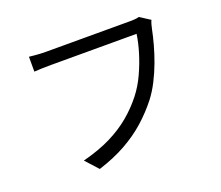

<svg xmlns="http://www.w3.org/2000/svg" viewBox="-120 -880 1240 1076"><g transform="rotate(-20 500.0 -341.5)"><path d="M861.1 -664.8Q856.1 -654.3 852.7 -642.1Q849.2 -629.8 846.1 -614.7Q838.3 -575.4 825.2 -527.5Q812.1 -479.7 793.5 -429.4Q774.8 -379 750.6 -331.7Q726.5 -284.5 696.9 -246Q651.3 -187.8 595 -137.6Q538.7 -87.5 466.8 -47.4Q395 -7.4 303.3 21.6L235.4 -53.2Q332.7 -78.1 404.2 -113.7Q475.6 -149.3 529.8 -195Q583.9 -240.7 625.3 -294Q661 -339.5 687.5 -397.1Q714.1 -454.7 731.8 -513.2Q749.4 -571.8 756 -619.7Q741.7 -619.7 702.8 -619.7Q663.8 -619.7 611 -619.7Q558.1 -619.7 500.3 -619.7Q442.5 -619.7 389.7 -619.7Q336.9 -619.7 297.9 -619.7Q259 -619.7 244.7 -619.7Q215 -619.7 189.8 -618.8Q164.6 -617.9 145.2 -616.5V-705.2Q159.3 -703.8 176 -702.1Q192.7 -700.4 211 -699.5Q229.3 -698.6 245.3 -698.6Q257.2 -698.6 287.9 -698.6Q318.6 -698.6 361.2 -698.6Q403.8 -698.6 452.2 -698.6Q500.5 -698.6 548.4 -698.6Q596.2 -698.6 637.7 -698.6Q679.2 -698.6 708.3 -698.6Q737.3 -698.6 746.7 -698.6Q758.2 -698.6 772.3 -699.5Q786.4 -700.4 800.2 -704Z"/></g></svg>

Font: Noto Sans TC Thin
Style: Regular
Weight: 100
Designer: Ryoko NISHIZUKA 西塚涼子 (kana, bopomofo & ideographs); Paul D. Hunt (Latin, Greek & Cyrillic); Sandoll Communications 산돌커뮤니
Foundry: Adobe
Version: Version 2.004-H2;hotconv 1.0.118;makeotfexe 2.5.65603